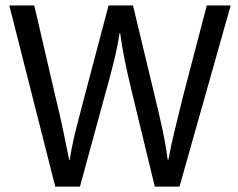

<svg xmlns="http://www.w3.org/2000/svg" viewBox="-20 -694 886 714"><path d="M277.3 0H185.5L14.6 -673.8H107.4L186.5 -333C196.9 -290.7 206.4 -249.3 214.8 -209L237.3 -99.6H239.3C244.5 -133.5 252 -170.2 261.7 -210L293.9 -334L383.8 -673.8H474.6L556.6 -332C566.4 -292.3 575.5 -252.6 584 -212.9C592.4 -173.8 599 -136.4 603.5 -100.6H606.4C613 -137.7 621.1 -175.5 630.9 -213.9L660.2 -334L749 -673.8H837.9L647.5 0H555.7L470.7 -350.6C460.3 -393.6 451.5 -432.6 444.3 -467.8C437.2 -502.3 431.3 -536.8 426.8 -571.3H424.8C419.6 -537.4 412.8 -503.3 404.3 -468.8C395.8 -433.6 385.4 -394.2 373 -350.6Z"/></svg>

Font: ImmaginiFont
Style: Regular
Weight: 400
Version: Version 1.0